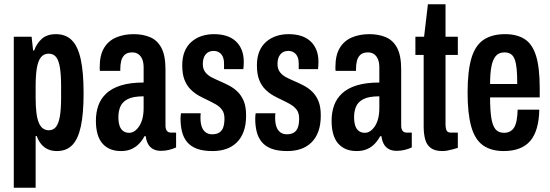

<svg xmlns="http://www.w3.org/2000/svg" viewBox="-20 -700 2594 905"><path d="M45 185V-527H129L136 -462H141Q152 -494 176.5 -516.5Q201 -539 244 -539Q290 -539 318.5 -510.5Q347 -482 360.5 -421Q374 -360 374 -260Q374 -164 361 -104Q348 -44 320.5 -16Q293 12 248 12Q224 12 205.5 3.5Q187 -5 174 -21Q161 -37 153 -59H148V185ZM210 -86Q231 -86 243.5 -101.5Q256 -117 262 -150.5Q268 -184 268 -239V-294Q268 -347 262.5 -381Q257 -415 244.5 -431Q232 -447 209 -447Q186 -447 172.5 -429.5Q159 -412 153.5 -378Q148 -344 148 -294V-239Q148 -199 151.5 -170Q155 -141 162.5 -122.5Q170 -104 182 -95Q194 -86 210 -86Z M550 12Q522 12 500 3Q478 -6 462.5 -24Q447 -42 439.5 -69Q432 -96 432 -131Q432 -170 443.5 -202.5Q455 -235 481 -259.5Q507 -284 550.5 -297.5Q594 -311 657 -311V-382Q657 -404 651 -419.5Q645 -435 633 -444Q621 -453 604 -453Q580 -453 568 -442Q556 -431 551.5 -413.5Q547 -396 547 -374V-366H451Q450 -370 450 -374.5Q450 -379 450 -384Q450 -440 470.5 -474Q491 -508 527.5 -523.5Q564 -539 610 -539Q654 -539 688 -524.5Q722 -510 741 -474Q760 -438 760 -372V-108Q760 -92 766.5 -83.5Q773 -75 786 -75H810V-5Q795 2 776.5 6.5Q758 11 739 11Q716 11 700.5 2Q685 -7 677 -23Q669 -39 667 -58H661Q651 -39 636 -23Q621 -7 600 2.5Q579 12 550 12ZM589 -74Q602 -74 614 -82Q626 -90 636 -105Q646 -120 651.5 -141.5Q657 -163 657 -191V-246Q607 -246 581.5 -232.5Q556 -219 547 -197Q538 -175 538 -148Q538 -124 543.5 -107.5Q549 -91 560.5 -82.5Q572 -74 589 -74Z M982 12Q937 12 908 1Q879 -10 862 -30.5Q845 -51 838 -79Q831 -107 831 -140Q831 -145 831.5 -152Q832 -159 833 -166H926Q925 -159 925 -153.5Q925 -148 925 -142Q925 -121 930.5 -104Q936 -87 948.5 -77Q961 -67 980 -67Q1001 -67 1014 -75.5Q1027 -84 1032.5 -100.5Q1038 -117 1038 -141Q1038 -167 1026.5 -182.5Q1015 -198 996.5 -208.5Q978 -219 957 -229Q937 -238 916.5 -249.5Q896 -261 878 -279Q860 -297 849.5 -324Q839 -351 839 -392Q839 -429 850 -456.5Q861 -484 882 -502.5Q903 -521 930 -530Q957 -539 988 -539Q1022 -539 1048 -530.5Q1074 -522 1092 -505Q1110 -488 1119.5 -464Q1129 -440 1129 -409Q1129 -401 1128.5 -391.5Q1128 -382 1127 -374H1036V-399Q1036 -421 1029.5 -434Q1023 -447 1012 -453.5Q1001 -460 986 -460Q974 -460 964.5 -455.5Q955 -451 948.5 -442.5Q942 -434 939 -423Q936 -412 936 -398Q936 -375 947.5 -360Q959 -345 977.5 -335.5Q996 -326 1017 -317Q1038 -308 1060 -296.5Q1082 -285 1100 -267.5Q1118 -250 1129 -223.5Q1140 -197 1140 -156Q1140 -112 1128.5 -80.5Q1117 -49 1096 -28.5Q1075 -8 1046.5 2Q1018 12 982 12Z M1334 12Q1289 12 1260 1Q1231 -10 1214 -30.5Q1197 -51 1190 -79Q1183 -107 1183 -140Q1183 -145 1183.5 -152Q1184 -159 1185 -166H1278Q1277 -159 1277 -153.5Q1277 -148 1277 -142Q1277 -121 1282.5 -104Q1288 -87 1300.5 -77Q1313 -67 1332 -67Q1353 -67 1366 -75.5Q1379 -84 1384.5 -100.5Q1390 -117 1390 -141Q1390 -167 1378.5 -182.5Q1367 -198 1348.5 -208.5Q1330 -219 1309 -229Q1289 -238 1268.5 -249.5Q1248 -261 1230 -279Q1212 -297 1201.5 -324Q1191 -351 1191 -392Q1191 -429 1202 -456.5Q1213 -484 1234 -502.5Q1255 -521 1282 -530Q1309 -539 1340 -539Q1374 -539 1400 -530.5Q1426 -522 1444 -505Q1462 -488 1471.5 -464Q1481 -440 1481 -409Q1481 -401 1480.5 -391.5Q1480 -382 1479 -374H1388V-399Q1388 -421 1381.5 -434Q1375 -447 1364 -453.5Q1353 -460 1338 -460Q1326 -460 1316.5 -455.5Q1307 -451 1300.5 -442.5Q1294 -434 1291 -423Q1288 -412 1288 -398Q1288 -375 1299.5 -360Q1311 -345 1329.5 -335.5Q1348 -326 1369 -317Q1390 -308 1412 -296.5Q1434 -285 1452 -267.5Q1470 -250 1481 -223.5Q1492 -197 1492 -156Q1492 -112 1480.5 -80.5Q1469 -49 1448 -28.5Q1427 -8 1398.5 2Q1370 12 1334 12Z M1661 12Q1633 12 1611 3Q1589 -6 1573.5 -24Q1558 -42 1550.5 -69Q1543 -96 1543 -131Q1543 -170 1554.5 -202.5Q1566 -235 1592 -259.5Q1618 -284 1661.5 -297.5Q1705 -311 1768 -311V-382Q1768 -404 1762 -419.5Q1756 -435 1744 -444Q1732 -453 1715 -453Q1691 -453 1679 -442Q1667 -431 1662.5 -413.5Q1658 -396 1658 -374V-366H1562Q1561 -370 1561 -374.5Q1561 -379 1561 -384Q1561 -440 1581.5 -474Q1602 -508 1638.5 -523.5Q1675 -539 1721 -539Q1765 -539 1799 -524.5Q1833 -510 1852 -474Q1871 -438 1871 -372V-108Q1871 -92 1877.5 -83.5Q1884 -75 1897 -75H1921V-5Q1906 2 1887.5 6.5Q1869 11 1850 11Q1827 11 1811.5 2Q1796 -7 1788 -23Q1780 -39 1778 -58H1772Q1762 -39 1747 -23Q1732 -7 1711 2.5Q1690 12 1661 12ZM1700 -74Q1713 -74 1725 -82Q1737 -90 1747 -105Q1757 -120 1762.5 -141.5Q1768 -163 1768 -191V-246Q1718 -246 1692.5 -232.5Q1667 -219 1658 -197Q1649 -175 1649 -148Q1649 -124 1654.5 -107.5Q1660 -91 1671.5 -82.5Q1683 -74 1700 -74Z M2065 12Q2030 12 2010.5 -2.5Q1991 -17 1984 -43.5Q1977 -70 1977 -104V-441H1938V-527H1979L1997 -680H2080V-527H2138V-441H2080V-117Q2080 -95 2085 -85Q2090 -75 2105 -75H2138V-3Q2125 1 2112 4.5Q2099 8 2087.5 10Q2076 12 2065 12Z M2355 12Q2294 12 2256 -15.5Q2218 -43 2201 -104Q2184 -165 2184 -263Q2184 -365 2202 -425.5Q2220 -486 2259.5 -512.5Q2299 -539 2361 -539Q2416 -539 2452.5 -516Q2489 -493 2506.5 -437.5Q2524 -382 2524 -284V-241H2290Q2290 -183 2295.5 -146Q2301 -109 2315 -91.5Q2329 -74 2356 -74Q2371 -74 2383 -80Q2395 -86 2403 -98.5Q2411 -111 2415 -132Q2419 -153 2420 -183H2522Q2521 -134 2510.5 -97Q2500 -60 2479.5 -36Q2459 -12 2427.5 0Q2396 12 2355 12ZM2290 -304H2418Q2418 -345 2415.5 -373Q2413 -401 2406.5 -419Q2400 -437 2388 -445Q2376 -453 2358 -453Q2331 -453 2316.5 -435.5Q2302 -418 2296 -385Q2290 -352 2290 -304Z"/></svg>

Font: Archivo SemiBold ExtraCondensed
Style: Regular
Weight: 600
Width: 2
Version: Version 2.001